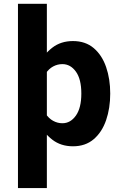

<svg xmlns="http://www.w3.org/2000/svg" viewBox="-20 -754 616 996"><path d="M551.8 -268.6Q551.8 -344.2 530.5 -406Q509.3 -467.8 466.3 -504.4Q423.3 -541 358.4 -541Q295.9 -541 251.5 -506.8Q207 -472.7 174.8 -413.1L215.8 -371.1Q232.9 -397 255.6 -409.2Q278.3 -421.4 303.7 -421.4Q345.7 -421.4 373.8 -382.3Q401.9 -343.3 401.9 -268.6Q401.9 -194.3 373.8 -154.5Q345.7 -114.7 303.7 -114.7Q278.3 -114.7 255.6 -127.2Q232.9 -139.6 215.8 -165.5L174.8 -123Q207 -63.5 251.5 -29.3Q295.9 4.9 358.4 4.9Q423.3 4.9 466.3 -32Q509.3 -68.8 530.5 -130.9Q551.8 -192.9 551.8 -268.6ZM73.2 -734.4V221.7H223.1V-734.4Z"/></svg>

Font: Estedad-FD-VF Thin
Style: Regular
Weight: 100
Designer: Amin Abedi
Version: Version 5.0